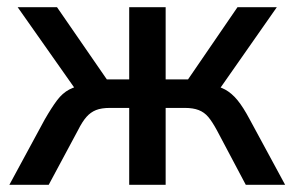

<svg xmlns="http://www.w3.org/2000/svg" viewBox="-20 -512 816 532"><path d="M6 0 104 -181Q123 -214 138 -234Q153 -254 172 -264Q191 -274 219 -278L200 -249L29 -492H138L276 -292H338V-492H439V-292H501L638 -492H747L577 -249L557 -278Q585 -274 603.5 -264Q622 -254 638 -234.5Q654 -215 672 -181L770 0H661L581 -151Q568 -175 557 -188Q546 -201 530.5 -207Q515 -213 492 -213H439V0H338V-213H285Q261 -213 246 -207Q231 -201 219.5 -188Q208 -175 196 -151L115 0Z"/></svg>

Font: Nunito Sans 10pt SemiCondensed SemiBold
Style: Regular
Weight: 600
Width: 4
Designer: Vernon Adams
Foundry: Vernon Adams
Version: Version 3.101;gftools[0.9.27]